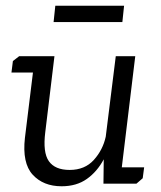

<svg xmlns="http://www.w3.org/2000/svg" viewBox="-20 -641 562 670"><path d="M173 -621H413L407 -564H167ZM483 -57 478 -19 456 0H341L342 -85Q319 -42 283 -16.5Q247 9 195 9Q131 9 94 -31.5Q57 -72 67 -160L95 -388H20L25 -428L47 -445H170L138 -180Q129 -109 150.5 -78.5Q172 -48 223 -48Q276 -48 307.5 -83Q339 -118 349 -164L384 -445H452L405 -57Z"/></svg>

Font: Zilla Slab
Style: Italic
Weight: 400
Italic angle: -6°
Designer: Typotheque.com
Foundry: Typotheque type foundry
Version: Version 1.1; 2017; ttfautohint (v1.6)